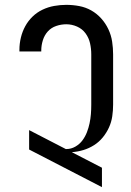

<svg xmlns="http://www.w3.org/2000/svg" viewBox="-20 -763 540 791"><path d="M400 8 100 -147V-227L251 -149H254Q273 -149 290.5 -159Q308 -169 319.5 -184.5Q331 -200 338 -218Q345 -236 349 -255Q353 -274 354.5 -293Q356 -312 356 -332V-539Q356 -562 351 -584.5Q346 -607 332.5 -625.5Q319 -644 297.5 -653.5Q276 -663 253 -663Q232 -663 211.5 -656Q191 -649 177 -633.5Q163 -618 156.5 -597Q150 -576 150 -555V-551H60V-558Q60 -583 66 -608Q72 -633 84 -655Q96 -677 114 -694.5Q132 -712 155 -723Q178 -734 203 -738.5Q228 -743 253 -743Q280 -743 306.5 -738Q333 -733 356 -720Q379 -707 397 -687Q415 -667 426.5 -642.5Q438 -618 442 -591.5Q446 -565 446 -539V-332Q446 -308 442.5 -284Q439 -260 429 -238Q419 -216 403.5 -197Q388 -178 367.5 -165Q347 -152 324 -145Q301 -138 276 -136L400 -72Z"/></svg>

Font: Iosevka Custom Medium
Style: Regular
Weight: 500
Monospace: yes
Designer: Belleve Invis
Foundry: Belleve Invis
Version: Version 32.5.0; ttfautohint (v1.8.4)